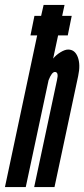

<svg xmlns="http://www.w3.org/2000/svg" viewBox="-27 -755 340 775"><path d="M-7 0H77L169 -431Q182 -464.5 194.5 -464.5Q211 -464.5 203 -431.5L111 0H193L288.5 -448Q298.5 -494 287 -524.5Q275.5 -555 248 -555Q235 -555 217 -544Q199 -533 187.5 -518.5L207.5 -612H246.5L262.5 -691H224L233.5 -735H149L139 -691H112L96 -612H123Z"/></svg>

Font: League Gothic SemiCondensed Italic
Style: Regular
Weight: 400
Width: 4
Designer: The League of Moveable Type
Version: Version 1.600; ttfautohint (v1.8.3)